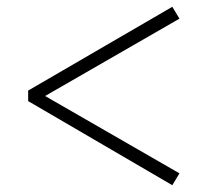

<svg xmlns="http://www.w3.org/2000/svg" viewBox="-20 -642 615 566"><path d="M488 -622 509 -587 113 -359 509 -131 488 -96 63 -344V-375Z"/></svg>

Font: GL-CurulMinamoto Light
Style: Regular
Weight: 300
Designer: Eunice (kana); Ryoko NISHIZUKA 西塚涼子 (ideographs); Frank Grießhammer (Latin, Greek & Cyrillic); Wenlong ZHANG
Foundry: Gutenberg Labo; Adobe
Version: Version 1.002